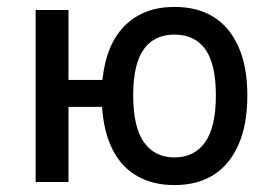

<svg xmlns="http://www.w3.org/2000/svg" viewBox="-20 -526 795 555"><path d="M484 9Q423 9 377.5 -16.5Q332 -42 306 -92.5Q280 -143 275 -217H178V0H83V-497H178V-295H276Q287 -399 341.5 -452.5Q396 -506 484 -506Q551 -506 597.5 -477Q644 -448 669.5 -390.5Q695 -333 695 -250Q695 -166 669.5 -108Q644 -50 597.5 -20.5Q551 9 484 9ZM484 -71Q542 -71 573 -115Q604 -159 604 -250Q604 -341 573.5 -383.5Q543 -426 484 -426Q426 -426 395.5 -383.5Q365 -341 365 -250Q365 -159 396 -115Q427 -71 484 -71Z"/></svg>

Font: Nunito Sans 7pt Condensed Medium
Style: Regular
Weight: 500
Width: 3
Designer: Vernon Adams
Foundry: Vernon Adams
Version: Version 3.101;gftools[0.9.27]